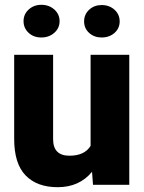

<svg xmlns="http://www.w3.org/2000/svg" viewBox="-20 -769 600 799"><path d="M152 -749Q184 -749 206 -729.5Q228 -710 228 -681Q228 -652 206 -632.5Q184 -613 152 -613Q120 -613 99 -632.5Q78 -652 78 -681Q78 -710 99.5 -729.5Q121 -749 152 -749ZM403 -748Q435 -748 456.5 -728.5Q478 -709 478 -680Q478 -651 456.5 -632Q435 -613 403 -613Q372 -613 351 -632Q330 -651 330 -680Q330 -709 351 -728.5Q372 -748 403 -748ZM518 0H367L363 -54Q310 10 220 10Q134 10 86.5 -39Q39 -88 39 -191V-541H201V-190Q201 -121 269 -121Q332 -121 357 -162V-541H518Z"/></svg>

Font: Freesentation 9 Black
Style: Regular
Weight: 900
Designer: glyphs from Roboto by Christian Robertson / Hangul glyphs from Noto Sans CJK(Source Han Sans) by Jang Soo-young and Kang
Foundry: PT&
Version: Version 2.001